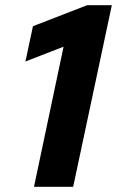

<svg xmlns="http://www.w3.org/2000/svg" viewBox="-20 -720 451 740"><path d="M111 0 225 -540 78 -483 107 -619 316 -700H411L262 0Z"/></svg>

Font: Red Hat Text VF
Style: Italic
Weight: 300
Italic angle: -12°
Designer: Pentagram, MCKL
Foundry: Pentagram, MCKL
Version: Version 1.023